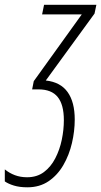

<svg xmlns="http://www.w3.org/2000/svg" viewBox="-97 -550 426 810"><path d="M18.6 240.2Q-14.2 240.2 -38.1 232.9Q-62 225.6 -76.7 215.3V164.6Q-57.6 180.2 -34.2 189Q-10.7 197.8 17.1 197.8Q59.1 197.8 88.4 175.8Q117.7 153.8 136.2 117.9Q154.8 82 163.6 39.8Q172.4 -2.4 172.4 -43Q172.4 -108.4 146.5 -140.6Q120.6 -172.9 65.4 -172.9H38.6L45.4 -207.5L248 -489.3H80.6L88.9 -529.8H309.6L301.8 -492.7L96.2 -210.4Q158.2 -203.6 188.2 -161.6Q218.3 -119.6 218.3 -45.9Q218.3 3.4 206.5 53.7Q194.8 104 170.4 146.2Q146 188.5 108.2 214.4Q70.3 240.2 18.6 240.2Z"/></svg>

Font: Open Sans Condensed Light
Style: Italic
Weight: 300
Width: 3
Italic angle: -12°
Designer: Monotype Design Team
Foundry: Monotype Imaging Inc.
Version: Version 3.000; ttfautohint (v1.8.4)